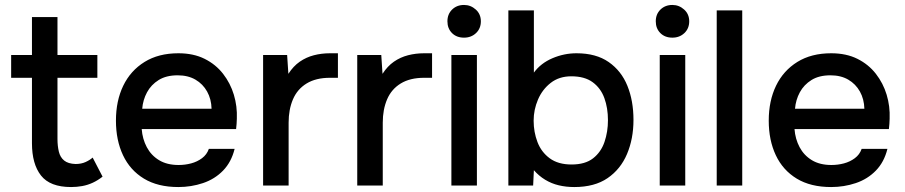

<svg xmlns="http://www.w3.org/2000/svg" viewBox="-20 -749 3654 775"><path d="M267 6Q182 6 145.5 -40.5Q109 -87 109 -171V-435H25V-527H109V-680H212V-527H373V-435H212V-188Q212 -160 217.5 -137Q223 -114 239 -101Q255 -88 285 -87Q308 -87 325.5 -95Q343 -103 354 -113L394 -36Q375 -21 354.5 -11.5Q334 -2 312 2Q290 6 267 6Z M700 6Q617 6 561 -28Q505 -62 476.5 -122.5Q448 -183 448 -262Q448 -342 477.5 -403Q507 -464 563.5 -499Q620 -534 700 -534Q761 -534 806 -511.5Q851 -489 880.5 -451Q910 -413 924 -366.5Q938 -320 936 -270Q936 -259 935 -249Q934 -239 933 -228H552Q555 -188 572.5 -155Q590 -122 622 -102.5Q654 -83 701 -83Q727 -83 751.5 -89.5Q776 -96 795.5 -110.5Q815 -125 823 -148H927Q914 -95 880.5 -60.5Q847 -26 799.5 -10Q752 6 700 6ZM554 -310H834Q833 -349 816 -379.5Q799 -410 769 -427.5Q739 -445 697 -445Q651 -445 620.5 -426Q590 -407 573.5 -376.5Q557 -346 554 -310Z M1042 0V-527H1139L1144 -451Q1164 -482 1190 -500Q1216 -518 1247 -526Q1278 -534 1312 -534Q1321 -534 1329 -534Q1337 -534 1344 -534V-435H1312Q1255 -435 1217.5 -412Q1180 -389 1162.5 -348Q1145 -307 1145 -254V0Z M1422 0V-527H1519L1524 -451Q1544 -482 1570 -500Q1596 -518 1627 -526Q1658 -534 1692 -534Q1701 -534 1709 -534Q1717 -534 1724 -534V-435H1692Q1635 -435 1597.5 -412Q1560 -389 1542.5 -348Q1525 -307 1525 -254V0Z M1802 0V-527H1905V0ZM1853 -597Q1823 -597 1804.5 -615.5Q1786 -634 1786 -663Q1786 -692 1805 -710.5Q1824 -729 1853 -729Q1880 -729 1900.5 -710.5Q1921 -692 1921 -663Q1921 -634 1901.5 -615.5Q1882 -597 1853 -597Z M2298 6Q2265 6 2235.5 -1Q2206 -8 2180.5 -23.5Q2155 -39 2135 -62L2132 0H2032V-707H2135V-456Q2163 -494 2210 -514Q2257 -534 2307 -534Q2386 -534 2437 -498.5Q2488 -463 2512.5 -402.5Q2537 -342 2537 -265Q2537 -189 2511 -127.5Q2485 -66 2432.5 -30Q2380 6 2298 6ZM2287 -85Q2342 -85 2374 -110Q2406 -135 2420 -176Q2434 -217 2434 -264Q2434 -313 2419.5 -353Q2405 -393 2372.5 -417Q2340 -441 2286 -441Q2237 -441 2203 -414.5Q2169 -388 2151.5 -347Q2134 -306 2134 -262Q2134 -216 2149.5 -175.5Q2165 -135 2199 -110Q2233 -85 2287 -85Z M2643 0V-527H2746V0ZM2694 -597Q2664 -597 2645.5 -615.5Q2627 -634 2627 -663Q2627 -692 2646 -710.5Q2665 -729 2694 -729Q2721 -729 2741.5 -710.5Q2762 -692 2762 -663Q2762 -634 2742.5 -615.5Q2723 -597 2694 -597Z M2873 0V-707H2976V0Z M3335 6Q3252 6 3196 -28Q3140 -62 3111.5 -122.5Q3083 -183 3083 -262Q3083 -342 3112.5 -403Q3142 -464 3198.5 -499Q3255 -534 3335 -534Q3396 -534 3441 -511.5Q3486 -489 3515.5 -451Q3545 -413 3559 -366.5Q3573 -320 3571 -270Q3571 -259 3570 -249Q3569 -239 3568 -228H3187Q3190 -188 3207.5 -155Q3225 -122 3257 -102.5Q3289 -83 3336 -83Q3362 -83 3386.5 -89.5Q3411 -96 3430.5 -110.5Q3450 -125 3458 -148H3562Q3549 -95 3515.5 -60.5Q3482 -26 3434.5 -10Q3387 6 3335 6ZM3189 -310H3469Q3468 -349 3451 -379.5Q3434 -410 3404 -427.5Q3374 -445 3332 -445Q3286 -445 3255.5 -426Q3225 -407 3208.5 -376.5Q3192 -346 3189 -310Z"/></svg>

Font: Onest Medium
Style: Regular
Weight: 500
Designer: Dmitri Voloshin, Andrey Kudryavtsev
Foundry: Dmitri Voloshin, Andrey Kudryavtsev
Version: Version 1.000;gftools[0.9.33]